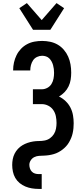

<svg xmlns="http://www.w3.org/2000/svg" viewBox="-20 -1008 540 1243"><path d="M194 -815 105 -955 154 -988 250 -878 346 -988 395 -955 306 -815ZM230 215Q208 215 186.5 211.5Q165 208 144.5 199.5Q124 191 107 177Q90 163 79 144Q68 125 63.5 103Q59 81 59 60Q59 41 62.5 22.5Q66 4 74.5 -13Q83 -30 96 -44Q109 -58 125 -67.5Q141 -77 158.5 -83Q176 -89 194.5 -92Q213 -95 232 -95Q251 -95 269.5 -98.5Q288 -102 303.5 -113Q319 -124 329 -140Q339 -156 342.5 -175Q346 -194 346 -212Q346 -234 341.5 -256Q337 -278 324.5 -296Q312 -314 292 -324Q272 -334 250 -334H193V-430H250Q269 -430 286 -439Q303 -448 313 -464Q323 -480 326.5 -499Q330 -518 330 -536Q330 -549 328.5 -561.5Q327 -574 323.5 -586.5Q320 -599 314 -610Q308 -621 299 -630Q290 -639 277.5 -643Q265 -647 253 -647Q236 -647 220 -639.5Q204 -632 194.5 -618Q185 -604 180.5 -587Q176 -570 176 -553V-552H65V-554Q65 -579 70.5 -603.5Q76 -628 87 -650.5Q98 -673 115.5 -691.5Q133 -710 155.5 -722Q178 -734 203 -738.5Q228 -743 253 -743Q279 -743 305 -737.5Q331 -732 353.5 -719Q376 -706 393.5 -685.5Q411 -665 421.5 -641Q432 -617 436.5 -591Q441 -565 441 -538Q441 -515 437.5 -492.5Q434 -470 424 -449Q414 -428 398 -411.5Q382 -395 362 -383Q385 -372 404.5 -353.5Q424 -335 436 -311.5Q448 -288 452.5 -262Q457 -236 457 -210Q457 -194 455.5 -178Q454 -162 450.5 -146Q447 -130 441 -115.5Q435 -101 427 -87Q419 -73 408 -61Q397 -49 384.5 -39.5Q372 -30 358 -22.5Q344 -15 328.5 -10.5Q313 -6 297 -3.5Q281 -1 265 -0.5Q249 0 233 1Q217 2 202.5 9Q188 16 179 30Q170 44 170 59Q170 71 174 83Q178 95 186.5 103.5Q195 112 206.5 115.5Q218 119 230 119H250V215Z"/></svg>

Font: Iosevka SS18
Style: Bold
Weight: 700
Monospace: yes
Designer: Belleve Invis
Foundry: Belleve Invis
Version: Version 25.1.1; ttfautohint (v1.8.4)